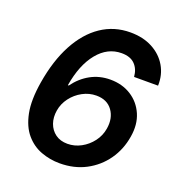

<svg xmlns="http://www.w3.org/2000/svg" viewBox="-134 -851 914 974"><g transform="rotate(20 323.0 -363.5)"><path d="M293.5 9.8Q241.2 9.8 193.1 -8.1Q145 -25.9 110.1 -66.7Q75.2 -107.4 61.5 -175.3Q47.9 -243.2 64.5 -343.3Q85 -467.3 132.3 -555.4Q179.7 -643.6 249 -690.4Q318.4 -737.3 405.8 -737.3Q474.6 -737.3 525.4 -710.2Q576.2 -683.1 603.5 -636.5Q630.9 -589.8 628.9 -531.2H499.5Q496.1 -573.2 471.4 -598.1Q446.8 -623 399.9 -623Q324.2 -623 270.8 -557.6Q217.3 -492.2 198.2 -377H203.1Q237.3 -424.3 285.4 -450.9Q333.5 -477.5 392.1 -477.5Q456.1 -477.5 504.4 -447Q552.7 -416.5 575.9 -363Q599.1 -309.6 587.4 -240.7Q575.7 -168.5 535.9 -112.1Q496.1 -55.7 434.1 -22.9Q372.1 9.8 293.5 9.8ZM296.9 -96.7Q335.4 -96.7 370.1 -115.5Q404.8 -134.3 429 -166.3Q453.1 -198.2 459.5 -237.8Q469.2 -296.4 440.2 -336.7Q411.1 -377 353 -377Q314 -377 278.8 -357.9Q243.7 -338.9 219.7 -307.1Q195.8 -275.4 189.5 -237.3Q183.1 -199.2 194.3 -167.2Q205.6 -135.3 231.9 -116Q258.3 -96.7 296.9 -96.7Z"/></g></svg>

Font: Inter Semi Bold
Style: Italic
Weight: 600
Italic angle: -9.39999°
Designer: Rasmus Andersson
Foundry: rsms
Version: Version 4.000;git-3c8e0fc